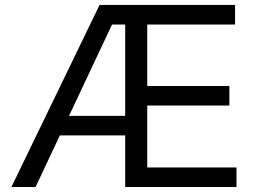

<svg xmlns="http://www.w3.org/2000/svg" viewBox="-20 -747 1030 767"><path d="M924.7 0H480.1V-206H219.1L122.2 0H25.6L377.8 -727.3H919V-649.1H568.2V-403.4H896.3V-325.3H568.2V-78.1H924.7ZM480.1 -284.1V-649.1H427.6L255.7 -284.1Z"/></svg>

Font: Linik Sans
Style: Regular
Weight: 400
Designer: Rasmus Andersson (font), Marc Monis (original base), Kil Hyung-jin (Pretendard portions), Cristiano Sobral (main changes
Foundry: rsms
Version: Version 3.018;May 31, 2022;FontCreator 14.0.0.2814 64-bit; t